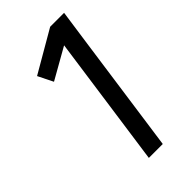

<svg xmlns="http://www.w3.org/2000/svg" viewBox="-208 -720 780 780"><g transform="rotate(-45 181.5 -330.0)"><path d="M307.1 -505.9 235.8 0H155.8L224.1 -483.9L235.8 -566.9L102.1 -491.2L69.8 -556.2L249 -660.2H329.1Z"/></g></svg>

Font: Human Sans
Style: Italic
Weight: 400
Italic angle: -8°
Designer: Tim Radville
Foundry: Continuum
Version: Version 1.000;FEAKit 1.0